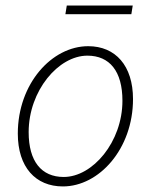

<svg xmlns="http://www.w3.org/2000/svg" viewBox="-20 -658 543 690"><path d="M206 12C336 12 458 -123 458 -302C458 -422 395 -492 297 -492C166 -492 44 -357 44 -178C44 -57 108 12 206 12ZM209 -22C129 -22 83 -78 83 -183C83 -332 190 -458 294 -458C374 -458 420 -402 420 -296C420 -148 313 -22 209 -22ZM215 -607H452L457 -638H220Z"/></svg>

Font: Source Sans Pro Light
Style: Italic
Weight: 300
Italic angle: -11°
Designer: Paul D. Hunt
Foundry: Adobe Systems Incorporated
Version: Version 3.006;hotconv 1.0.111;makeotfexe 2.5.65597